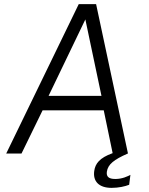

<svg xmlns="http://www.w3.org/2000/svg" viewBox="-20 -743 721 929"><path d="M538 123C505 123 494 111 497 88C502 52 532 29 598 0H599V-1H600H599L445 -723H361L10 0H84L186 -209H482L525 -2C461 21 441 49 436 84C429 133 457 166 520 166C554 166 585 159 605 151L611 103C598 110 572 123 538 123ZM215 -279 393 -649 471 -279Z"/></svg>

Font: United Sans Light
Style: Italic
Weight: 300
Italic angle: -8°
Designer: Pablo Impallari, Rodrigo Fuenzalida (Modified by Dan O. Williams)
Version: Version 1.000;PS 001.000;hotconv 1.0.88;makeotf.lib2.5.64775